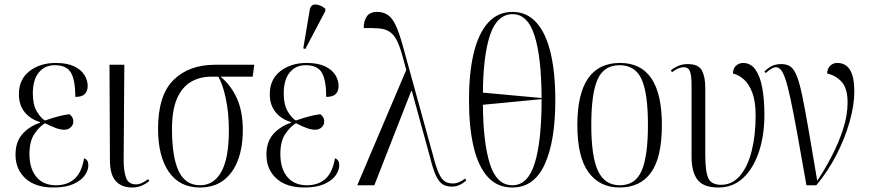

<svg xmlns="http://www.w3.org/2000/svg" viewBox="-20 -824 3864 854"><path d="M218 10Q137 10 93 -30.5Q49 -71 49 -136Q49 -193 79.5 -227.5Q110 -262 158 -278V-281Q115 -294 89.5 -325.5Q64 -357 64 -405Q64 -471 111 -507.5Q158 -544 228 -544Q278 -544 309.5 -529Q341 -514 355.5 -490.5Q370 -467 370 -442Q370 -419 357.5 -406Q345 -393 315 -393Q315 -466 296 -500Q277 -534 224 -534Q179 -534 152.5 -501.5Q126 -469 126 -408Q126 -358 144 -328Q162 -298 180 -288Q249 -312 289 -316Q296 -311 301 -303Q306 -295 306 -283Q306 -268 294.5 -257.5Q283 -247 266 -247Q249 -247 229.5 -254Q210 -261 180 -276Q154 -260 132.5 -227.5Q111 -195 111 -139Q111 -74 142 -37Q173 0 229 0Q279 0 311 -28Q343 -56 354 -120Q373 -113 373 -89Q373 -67 357 -44Q341 -21 306.5 -5.5Q272 10 218 10Z M569 10Q521 10 495 -18.5Q469 -47 469 -112L467 -536H533L530 -110Q530 -64 540.5 -34Q551 -4 585 -4Q599 -4 612 -10.5Q625 -17 639 -27L644 -19Q630 -7 611 1.5Q592 10 569 10Z M869 10Q779 10 731 -59.5Q683 -129 683 -251Q683 -400 751.5 -468Q820 -536 937 -536H1111L1104 -483H961Q1008 -444 1034 -386Q1060 -328 1060 -245Q1060 -171 1039 -113.5Q1018 -56 975.5 -23Q933 10 869 10ZM870 0Q931 0 964.5 -60Q998 -120 998 -244Q998 -323 984 -387.5Q970 -452 951 -483H920Q869 -483 829.5 -460Q790 -437 767.5 -386Q745 -335 745 -250Q745 -125 775 -62.5Q805 0 870 0Z M1334 10Q1253 10 1209 -30.5Q1165 -71 1165 -136Q1165 -193 1195.5 -227.5Q1226 -262 1274 -278V-281Q1231 -294 1205.5 -325.5Q1180 -357 1180 -405Q1180 -471 1227 -507.5Q1274 -544 1344 -544Q1394 -544 1425.5 -529Q1457 -514 1471.5 -490.5Q1486 -467 1486 -442Q1486 -419 1473.5 -406Q1461 -393 1431 -393Q1431 -466 1412 -500Q1393 -534 1340 -534Q1295 -534 1268.5 -501.5Q1242 -469 1242 -408Q1242 -358 1260 -328Q1278 -298 1296 -288Q1365 -312 1405 -316Q1412 -311 1417 -303Q1422 -295 1422 -283Q1422 -268 1410.5 -257.5Q1399 -247 1382 -247Q1365 -247 1345.5 -254Q1326 -261 1296 -276Q1270 -260 1248.5 -227.5Q1227 -195 1227 -139Q1227 -74 1258 -37Q1289 0 1345 0Q1395 0 1427 -28Q1459 -56 1470 -120Q1489 -113 1489 -89Q1489 -67 1473 -44Q1457 -21 1422.5 -5.5Q1388 10 1334 10ZM1338 -606 1329 -609 1357 -776Q1361 -805 1383.5 -804Q1406 -803 1427 -785V-775Z M1569 0 1787 -513 1773 -564Q1760 -614 1746.5 -641.5Q1733 -669 1714 -682Q1695 -695 1667 -697.5Q1639 -700 1598 -699Q1597 -728 1610.5 -749.5Q1624 -771 1658 -771Q1685 -771 1705 -757.5Q1725 -744 1740.5 -710.5Q1756 -677 1772 -619L1906 -133Q1919 -82 1931 -55Q1943 -28 1957.5 -18Q1972 -8 1994 -8Q2010 -8 2024.5 -15Q2039 -22 2049 -30L2054 -22Q2042 -10 2025.5 -2Q2009 6 1990 6Q1965 6 1948.5 -4.5Q1932 -15 1919 -43Q1906 -71 1893 -124L1812 -419H1809L1645 0Z M2259 10Q2192 10 2149.5 -37Q2107 -84 2086.5 -171Q2066 -258 2066 -379Q2066 -500 2087 -587.5Q2108 -675 2151 -723Q2194 -771 2260 -771Q2324 -771 2366.5 -723Q2409 -675 2429.5 -587Q2450 -499 2450 -378Q2450 -197 2403 -93.5Q2356 10 2259 10ZM2389 -388Q2388 -571 2357.5 -666Q2327 -761 2260 -761Q2191 -761 2160 -669Q2129 -577 2128 -412ZM2259 0Q2328 0 2358.5 -98Q2389 -196 2389 -383L2128 -358Q2129 -190 2159 -95Q2189 0 2259 0Z M2736 10Q2647 10 2597.5 -58Q2548 -126 2548 -268Q2548 -544 2738 -544Q2924 -544 2924 -268Q2924 -124 2876 -57Q2828 10 2736 10ZM2737 0Q2806 0 2834 -64.5Q2862 -129 2862 -268Q2862 -410 2833.5 -472Q2805 -534 2736 -534Q2667 -534 2638.5 -472Q2610 -410 2610 -268Q2610 -127 2640 -63.5Q2670 0 2737 0Z M3176 10Q3109 10 3082.5 -24.5Q3056 -59 3056 -128V-445Q3056 -487 3049 -506Q3042 -525 3021 -525Q3010 -525 2997.5 -520Q2985 -515 2969 -503L2964 -511Q2980 -524 2998.5 -531.5Q3017 -539 3038 -539Q3087 -539 3102 -510.5Q3117 -482 3117 -434V-137Q3117 -61 3130.5 -31.5Q3144 -2 3188 -2Q3237 -2 3271.5 -42.5Q3306 -83 3323.5 -153Q3341 -223 3341 -310Q3341 -372 3326.5 -411Q3312 -450 3289 -470.5Q3266 -491 3240 -497Q3241 -521 3254.5 -532.5Q3268 -544 3285 -544Q3319 -544 3340 -514.5Q3361 -485 3370.5 -433Q3380 -381 3380 -314Q3380 -222 3355.5 -148.5Q3331 -75 3285.5 -32.5Q3240 10 3176 10Z M3567 0Q3543 -137 3526 -230.5Q3509 -324 3496.5 -382.5Q3484 -441 3473.5 -472Q3463 -503 3453 -514Q3443 -525 3431 -525Q3414 -525 3386 -499L3380 -506Q3396 -522 3413.5 -530.5Q3431 -539 3455 -539Q3479 -539 3495 -528.5Q3511 -518 3523.5 -487.5Q3536 -457 3548 -399.5Q3560 -342 3576 -249.5Q3592 -157 3615 -20Q3648 -69 3679 -128.5Q3710 -188 3730 -249.5Q3750 -311 3750 -368Q3750 -431 3723.5 -460Q3697 -489 3659 -497Q3660 -519 3672.5 -531.5Q3685 -544 3704 -544Q3780 -544 3780 -418Q3780 -357 3759 -282.5Q3738 -208 3700 -134.5Q3662 -61 3611 0Z"/></svg>

Font: Noto Serif Display Condensed Light
Style: Regular
Weight: 300
Width: 3
Designer: Monotype Design Team
Foundry: Monotype Imaging Inc.
Version: Version 2.009